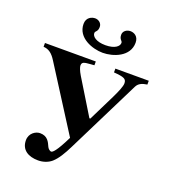

<svg xmlns="http://www.w3.org/2000/svg" viewBox="-166 -1047 1054 1189"><g transform="rotate(20 361.0 -452.0)"><path d="M199 -869C199 -777 304 -741 371 -741C440 -741 542 -777 542 -869C542 -913 510 -926 488 -926C465 -926 441 -911 441 -886C441 -853 460 -854 460 -838C460 -816 433 -791 371 -791C309 -791 281 -816 281 -838C281 -854 300 -852 300 -885C300 -910 278 -926 256 -926C234 -926 199 -913 199 -869ZM631 -612C643 -636 665 -646 699 -651V-676H479V-651C547 -646 563 -638 563 -609C563 -589 547 -551 525 -506L439 -332H433L293 -561C276 -589 269 -611 269 -620C269 -643 283 -646 323 -649L350 -651V-676H15V-651C49 -649 73 -632 98 -592L362 -177C311 -73 290 -57 281 -57C271 -57 259 -69 255 -78C242 -107 228 -141 178 -141C150 -141 110 -117 110 -70C110 -7 158 22 223 22C256 22 288 11 311 -9C340 -35 365 -76 392 -131Z"/></g></svg>

Font: XITS
Style: Bold
Weight: 700
Designer: MicroPress Inc., with final additions and corrections provided by Coen Hoffman, Elsevier (retired)
Version: Version 1.107